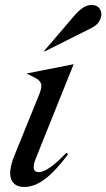

<svg xmlns="http://www.w3.org/2000/svg" viewBox="-20 -740 424 766"><path d="M273.9 -483.9 124 -110.8Q100.1 -53.2 134.8 -53.2Q170.9 -53.2 244.1 -129.9L252 -125Q201.7 -57.6 159.7 -25.9Q117.7 5.9 77.1 5.9Q37.1 5.9 24.9 -24.4Q12.7 -54.7 35.2 -113.8L137.2 -365.2Q147.9 -392.6 143.8 -406Q139.6 -419.4 119.1 -430.2L85.9 -446.8ZM154.8 -535.2 279.8 -681.2Q314.5 -720.2 344.2 -720.2Q369.1 -720.2 379.2 -702.9Q389.2 -685.5 380.4 -663.8Q371.6 -642.1 348.1 -629.9L159.2 -535.2Z"/></svg>

Font: Redaction
Style: Italic
Weight: 400
Designer: Jeremy Mickel / Forest Young
Foundry: MCKL
Version: Version 2.001;hotconv 1.0.113;makeotfexe 2.5.65598 DEVELOPME